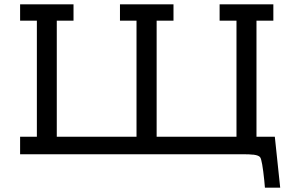

<svg xmlns="http://www.w3.org/2000/svg" viewBox="-20 -715 1360 890"><path d="M73.2 0V-81.1H150.9V-619.1H73.2V-694.8H320.8V-619.1H243.2V-81.1H612.8V-619.1H536.1V-694.8H784.2V-619.1H706.1V-81.1H1076.2V-619.1H998V-694.8H1247.1V-619.1H1168.9V-81.1H1253.9L1278.8 154.8H1208Q1207 142.6 1205.1 122.1Q1195.3 26.9 1186 14.2Q1180.2 5.4 1155.8 2Q1153.8 2 1152.8 2Q1137.7 0 1106.9 0Z"/></svg>

Font: CMU Concrete
Style: Bold
Weight: 700
Version: Version 0.7.0